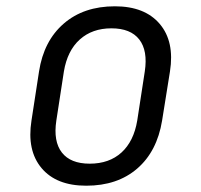

<svg xmlns="http://www.w3.org/2000/svg" viewBox="-20 -580 640 610"><path d="M254 10Q159 10 112 -46Q65 -102 80 -197L104 -353Q119 -450 182.5 -505Q246 -560 345 -560Q440 -560 487.5 -504Q535 -448 520 -353L495 -197Q479 -99 416 -44.5Q353 10 254 10ZM265 -60Q327 -60 366 -95.5Q405 -131 416 -197L440 -353Q450 -419 422.5 -454.5Q395 -490 334 -490Q273 -490 233.5 -454.5Q194 -419 183 -353L159 -197Q149 -131 176.5 -95.5Q204 -60 265 -60Z"/></svg>

Font: JetBrains Mono NL Light
Style: Italic
Weight: 300
Italic angle: -9°
Designer: Philipp Nurullin, Konstantin Bulenkov
Foundry: JetBrains
Version: Version 2.304; ttfautohint (v1.8.4.7-5d5b)